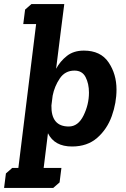

<svg xmlns="http://www.w3.org/2000/svg" viewBox="-85 -708 616 941"><path d="M207 186 176 213H-65L-56 142L-25 115H5L92 -590H29L38 -661L69 -688H230L212 -547L190 -371Q210 -408 243 -434Q276 -460 326 -460Q408 -460 447 -402.5Q486 -345 486 -269Q486 -204 463 -139.5Q440 -75 391.5 -32.5Q343 10 268 10Q182 10 150 -55L129 115H216ZM252 -88Q298 -88 324.5 -142Q351 -196 351 -254Q351 -298 334.5 -330Q318 -362 280 -362Q234 -362 208 -323.5Q182 -285 173 -239L167 -191Q165 -88 252 -88Z"/></svg>

Font: Zilla Slab
Style: Bold Italic
Weight: 700
Italic angle: -6°
Designer: Typotheque.com
Foundry: Typotheque type foundry
Version: Version 1.1; 2017; ttfautohint (v1.6)